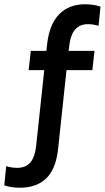

<svg xmlns="http://www.w3.org/2000/svg" viewBox="-131 -734 490 898"><path d="M192 -513 190 -496H311L301 -406H180L141 -40Q131 56 85.5 100Q40 144 -38 144Q-78 144 -111 133L-102 43Q-78 51 -50 51Q-11 51 10.5 26.5Q32 2 38 -51L76 -406H3L13 -496H86L89 -524Q99 -619 145 -666.5Q191 -714 266 -714Q308 -714 339 -703L330 -613Q304 -621 281 -621Q242 -621 220 -595.5Q198 -570 192 -513Z"/></svg>

Font: Cabin Condensed SemiBold
Style: Regular
Weight: 600
Width: 3
Designer: Pablo Impallari
Foundry: Pablo Impallari. http://www.impallari.com Igino Marini. http://www.ikern.com
Version: Version 2.001